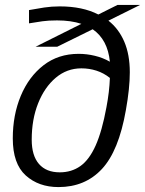

<svg xmlns="http://www.w3.org/2000/svg" viewBox="-20 -752 590 781"><path d="M213 -562H125L311 -655Q269 -669 212 -669Q177 -669 152.5 -665.5Q128 -662 98 -657V-711Q130 -717 160 -721.5Q190 -726 223 -726Q316 -726 380 -693L458 -732H550L421 -668Q463 -635 485.5 -582.5Q508 -530 508 -458Q508 -393 492 -304Q463 -138 394.5 -64.5Q326 9 218 9Q137 9 84.5 -38.5Q32 -86 32 -189Q32 -284 64.5 -362Q97 -440 157 -486.5Q217 -533 300 -533Q333 -533 366 -525Q399 -517 427 -501Q418 -591 357 -633ZM109 -184Q109 -119 138.5 -85Q168 -51 223 -51Q271 -51 307 -76.5Q343 -102 369 -160Q395 -218 413 -316Q425 -379 427 -435Q402 -455 372.5 -464.5Q343 -474 311 -474Q252 -474 206.5 -435.5Q161 -397 135 -331.5Q109 -266 109 -184Z"/></svg>

Font: Georama
Style: Italic
Weight: 400
Italic angle: -9°
Designer: Jean-Baptiste Levee
Foundry: Production Type
Version: Version 1.000